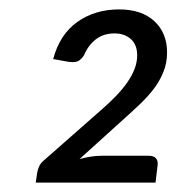

<svg xmlns="http://www.w3.org/2000/svg" viewBox="-20 -838 375 408"><path d="M296.5 -507Q306.5 -507 311.2 -501.8Q316 -496.5 315 -487.5L310.5 -450H56L59 -471Q60 -477 63 -484Q66 -491 72.5 -496.5L197.5 -606.5Q213 -620 226.5 -634Q240 -648 250 -662.2Q260 -676.5 265.8 -691Q271.5 -705.5 271.5 -720.5Q271.5 -743 258 -755Q244.5 -767 223.5 -767Q200 -767 183.8 -754.5Q167.5 -742 158.5 -720.5Q152.5 -711.5 146 -708.2Q139.5 -705 126.5 -706.5L93 -712.5Q107 -765 144.5 -791.5Q182 -818 233 -818Q281 -818 308 -793Q335 -768 335 -726.5Q335 -704 327.2 -685Q319.5 -666 306.8 -649.2Q294 -632.5 277.5 -616.8Q261 -601 243 -585L149 -500Q174.5 -507 195.5 -507Z"/></svg>

Font: Lato 2
Style: Italic
Weight: 400
Italic angle: -7°
Designer: Lukasz Dziedzic with Adam Twardoch and Botio Nikoltchev
Foundry: tyPoland Lukasz Dziedzic
Version: Version 2.015; 2015-08-06; http://www.latofonts.com/